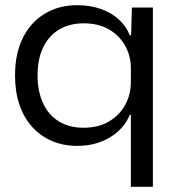

<svg xmlns="http://www.w3.org/2000/svg" viewBox="-20 -554 678 741"><path d="M485 167V-111H481Q459 -57 404.5 -24Q350 9 278 9Q224 9 180 -10Q136 -29 104 -64.5Q72 -100 55 -150Q38 -200 38 -263Q38 -347 68 -407.5Q98 -468 152.5 -501Q207 -534 278 -534Q328 -534 369 -519.5Q410 -505 438.5 -479Q467 -453 481 -418H486L489 -525H570V167ZM302 -61Q360 -61 401 -85.5Q442 -110 463.5 -150Q485 -190 485 -237V-292Q485 -338 463 -377.5Q441 -417 400.5 -440.5Q360 -464 303 -464Q249 -464 209 -440.5Q169 -417 147 -372Q125 -327 125 -263Q125 -201 146.5 -155Q168 -109 208 -85Q248 -61 302 -61Z"/></svg>

Font: Mona Sans SemiExpanded
Style: Regular
Weight: 400
Width: 6
Designer: Deni Anggara
Foundry: GitHub
Version: Version 2.000